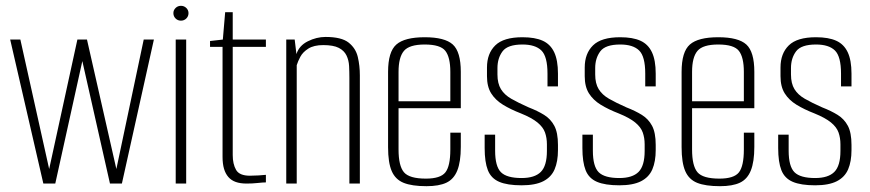

<svg xmlns="http://www.w3.org/2000/svg" viewBox="-20 -631 2990 660"><path d="M129 0 15 -495H50L149 -50L246 -495H279L380 -50L474 -495H509L399 0H358L263 -421L170 0Z M584 0V-495H620V0ZM602 -560Q591 -560 583.5 -567.5Q576 -575 576 -586Q576 -596 583.5 -603.5Q591 -611 602 -611Q613 -611 620.5 -603.5Q628 -596 628 -586Q628 -575 620.5 -567.5Q613 -560 602 -560Z M828 0Q806 0 790.5 -5.5Q775 -11 765 -22.5Q755 -34 750 -51Q745 -68 745 -92V-470H702V-490L746 -495L754 -589H780V-495H894V-470H780V-98Q780 -67 791.5 -47Q803 -27 839 -27Q853 -27 869 -28Q885 -29 894 -30V-4Q884 -4 866 -2Q848 0 828 0Z M964 0V-495H993L999 -445Q1008 -474 1038 -489Q1068 -504 1099 -504Q1154 -504 1178.5 -484.5Q1203 -465 1210 -435Q1217 -405 1217 -372V0H1181V-363Q1181 -384 1180 -404Q1179 -424 1171 -440.5Q1163 -457 1144.5 -466.5Q1126 -476 1091 -476Q1059 -476 1040 -464Q1021 -452 1012.5 -436Q1004 -420 1000 -407V0Z M1446 9Q1396 9 1367.5 -2.5Q1339 -14 1326.5 -43Q1314 -72 1314 -125V-384Q1314 -453 1342.5 -478Q1371 -503 1440 -503Q1509 -503 1536.5 -478Q1564 -453 1564 -384V-259H1350V-117Q1350 -61 1368.5 -39Q1387 -17 1444 -17Q1494 -17 1511 -38.5Q1528 -60 1528 -117V-175H1564V-126Q1564 -75 1552 -45Q1540 -15 1514.5 -3Q1489 9 1446 9ZM1350 -283H1528V-384Q1528 -434 1511 -456Q1494 -478 1440 -478Q1387 -478 1368.5 -456Q1350 -434 1350 -384Z M1773 6Q1724 6 1696 -6Q1668 -18 1657 -46Q1646 -74 1646 -122V-168H1682V-113Q1682 -59 1702 -39Q1722 -19 1773 -19Q1818 -19 1839 -40Q1860 -61 1860 -112V-135Q1860 -157 1853.5 -175.5Q1847 -194 1827.5 -210Q1808 -226 1771 -241Q1735 -255 1709 -271Q1683 -287 1668.5 -310Q1654 -333 1654 -369V-399Q1654 -447 1682.5 -475Q1711 -503 1776 -503Q1819 -503 1845.5 -491Q1872 -479 1885 -451.5Q1898 -424 1898 -378V-334H1862V-378Q1862 -437 1841 -457.5Q1820 -478 1776 -478Q1725 -478 1707.5 -454.5Q1690 -431 1690 -397V-375Q1690 -344 1702 -324.5Q1714 -305 1737.5 -291.5Q1761 -278 1797 -262Q1828 -250 1850.5 -236Q1873 -222 1885.5 -198.5Q1898 -175 1898 -133V-115Q1898 -76 1886.5 -49Q1875 -22 1847.5 -8Q1820 6 1773 6Z M2109 6Q2060 6 2032 -6Q2004 -18 1993 -46Q1982 -74 1982 -122V-168H2018V-113Q2018 -59 2038 -39Q2058 -19 2109 -19Q2154 -19 2175 -40Q2196 -61 2196 -112V-135Q2196 -157 2189.5 -175.5Q2183 -194 2163.5 -210Q2144 -226 2107 -241Q2071 -255 2045 -271Q2019 -287 2004.5 -310Q1990 -333 1990 -369V-399Q1990 -447 2018.5 -475Q2047 -503 2112 -503Q2155 -503 2181.5 -491Q2208 -479 2221 -451.5Q2234 -424 2234 -378V-334H2198V-378Q2198 -437 2177 -457.5Q2156 -478 2112 -478Q2061 -478 2043.5 -454.5Q2026 -431 2026 -397V-375Q2026 -344 2038 -324.5Q2050 -305 2073.5 -291.5Q2097 -278 2133 -262Q2164 -250 2186.5 -236Q2209 -222 2221.5 -198.5Q2234 -175 2234 -133V-115Q2234 -76 2222.5 -49Q2211 -22 2183.5 -8Q2156 6 2109 6Z M2455 9Q2405 9 2376.5 -2.5Q2348 -14 2335.5 -43Q2323 -72 2323 -125V-384Q2323 -453 2351.5 -478Q2380 -503 2449 -503Q2518 -503 2545.5 -478Q2573 -453 2573 -384V-259H2359V-117Q2359 -61 2377.5 -39Q2396 -17 2453 -17Q2503 -17 2520 -38.5Q2537 -60 2537 -117V-175H2573V-126Q2573 -75 2561 -45Q2549 -15 2523.5 -3Q2498 9 2455 9ZM2359 -283H2537V-384Q2537 -434 2520 -456Q2503 -478 2449 -478Q2396 -478 2377.5 -456Q2359 -434 2359 -384Z M2782 6Q2733 6 2705 -6Q2677 -18 2666 -46Q2655 -74 2655 -122V-168H2691V-113Q2691 -59 2711 -39Q2731 -19 2782 -19Q2827 -19 2848 -40Q2869 -61 2869 -112V-135Q2869 -157 2862.5 -175.5Q2856 -194 2836.5 -210Q2817 -226 2780 -241Q2744 -255 2718 -271Q2692 -287 2677.5 -310Q2663 -333 2663 -369V-399Q2663 -447 2691.5 -475Q2720 -503 2785 -503Q2828 -503 2854.5 -491Q2881 -479 2894 -451.5Q2907 -424 2907 -378V-334H2871V-378Q2871 -437 2850 -457.5Q2829 -478 2785 -478Q2734 -478 2716.5 -454.5Q2699 -431 2699 -397V-375Q2699 -344 2711 -324.5Q2723 -305 2746.5 -291.5Q2770 -278 2806 -262Q2837 -250 2859.5 -236Q2882 -222 2894.5 -198.5Q2907 -175 2907 -133V-115Q2907 -76 2895.5 -49Q2884 -22 2856.5 -8Q2829 6 2782 6Z"/></svg>

Font: Alumni Sans ExtraLight
Style: Regular
Weight: 250
Version: Version 1.018